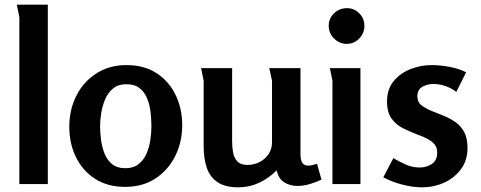

<svg xmlns="http://www.w3.org/2000/svg" viewBox="-20 -789 2061 823"><path d="M185 -769V0H63V-715L52 -769Z M516 12Q441 12 387.5 -22.5Q334 -57 305.5 -115.5Q277 -174 277 -246Q277 -318 307 -378Q337 -438 392.5 -474Q448 -510 522 -510Q598 -510 651 -475.5Q704 -441 732.5 -382.5Q761 -324 761 -252Q761 -180 731 -120Q701 -60 646.5 -24Q592 12 516 12ZM517 -68Q552 -68 574 -85.5Q596 -103 608 -130.5Q620 -158 624.5 -189.5Q629 -221 629 -248Q629 -276 625.5 -307.5Q622 -339 611 -366.5Q600 -394 578.5 -411Q557 -428 521 -428Q487 -428 465 -410Q443 -392 431 -364Q419 -336 414 -305Q409 -274 409 -248Q409 -221 413 -190Q417 -159 428 -131Q439 -103 460.5 -85.5Q482 -68 517 -68Z M975 -497V-182Q975 -159 979 -136Q983 -113 997 -97.5Q1011 -82 1040 -82Q1068 -82 1092 -94Q1116 -106 1131 -128Q1146 -150 1146 -179V-443Q1146 -444 1143 -456.5Q1140 -469 1137.5 -482Q1135 -495 1134 -497H1268V-129Q1268 -101 1276.5 -90Q1285 -79 1301 -79Q1315 -79 1339 -87L1358 -19Q1337 -9 1309.5 -0.5Q1282 8 1255 8Q1224 8 1199 -7Q1174 -22 1166 -59Q1134 -26 1091.5 -6Q1049 14 1002 14Q945 14 912.5 -8Q880 -30 866.5 -69.5Q853 -109 853 -161V-443L842 -497Z M1542 -678Q1542 -647 1520 -624Q1498 -601 1466 -601Q1435 -601 1412 -624Q1389 -647 1389 -678Q1389 -710 1412 -732Q1435 -754 1467 -754Q1498 -754 1520 -732Q1542 -710 1542 -678ZM1525 -497V0H1405V-443L1394 -497Z M1831 -510Q1866 -510 1906.5 -502.5Q1947 -495 1978 -479L1936 -395Q1916 -411 1889.5 -420Q1863 -429 1837 -429Q1812 -429 1790.5 -417Q1769 -405 1769 -376Q1769 -351 1787.5 -337Q1806 -323 1834 -312Q1858 -303 1884 -292Q1910 -281 1933 -265Q1956 -249 1970 -222.5Q1984 -196 1984 -155Q1984 -102 1956 -64Q1928 -26 1883.5 -6Q1839 14 1789 14Q1749 14 1703.5 2Q1658 -10 1623 -29L1666 -111Q1692 -96 1720 -83.5Q1748 -71 1779 -71Q1809 -71 1831.5 -86.5Q1854 -102 1854 -135Q1854 -157 1842.5 -170.5Q1831 -184 1812 -194Q1793 -204 1770 -212Q1739 -224 1709 -238.5Q1679 -253 1659 -280Q1639 -307 1639 -354Q1639 -407 1667.5 -441.5Q1696 -476 1740 -493Q1784 -510 1831 -510Z"/></svg>

Font: Rosario Light
Style: Bold
Weight: 700
Version: Version 1.101; ttfautohint (v1.8.1.43-b0c9)